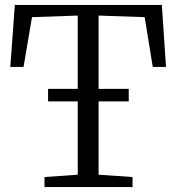

<svg xmlns="http://www.w3.org/2000/svg" viewBox="-20 -763 719 783"><path d="M297 -50.5V-699.5L110.5 -693L76 -490H22L40.5 -743H640L657 -490H603L570 -693L382 -699.5V-50.5L520.5 -41V0H161.5V-41ZM505 -400.5V-349.5H176V-400.5Z"/></svg>

Font: Merriweather 28pt Light
Style: Regular
Weight: 300
Version: Version 2.100